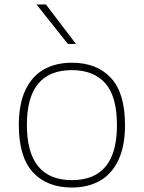

<svg xmlns="http://www.w3.org/2000/svg" viewBox="-20 -828 642 857"><path d="M64 -270Q64 -364 93.5 -426.2Q123 -488.5 176 -518.2Q229 -548 301 -548Q412.5 -548 475.2 -480.2Q538 -412.5 538 -270Q538 -176 508.5 -113.5Q479 -51 425.8 -21Q372.5 9 301 9Q189.5 9 126.8 -59.2Q64 -127.5 64 -270ZM502 -269Q502 -398 449.8 -456.5Q397.5 -515 301 -515Q100 -515 100 -271Q100 -24 301 -24Q502 -24 502 -269ZM283 -632 143 -808H185L319 -632Z"/></svg>

Font: Encode Sans Expanded Thin
Style: Regular
Weight: 250
Width: 7
Designer: Multiple Designers
Foundry: Impallari Type
Version: Version 2.000